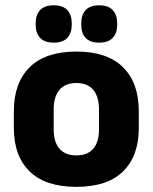

<svg xmlns="http://www.w3.org/2000/svg" viewBox="-20 -704 587 738"><path d="M273.4 14.2Q154.7 14.2 93.9 -45.2Q33.2 -104.6 33.2 -211.9V-276.5Q33.2 -385.4 94.1 -445.6Q155 -505.8 273.4 -505.8Q392.2 -505.8 452.9 -445.6Q513.5 -385.4 513.5 -276.5V-211.9Q513.5 -104.6 453 -45.2Q392.6 14.2 273.4 14.2ZM273.4 -106.7Q316.2 -106.7 338.3 -132.3Q360.5 -157.9 360.5 -205.5V-283.2Q360.5 -332.8 338.3 -358.9Q316.2 -384.9 273.4 -384.9Q231 -384.9 208.7 -358.9Q186.4 -332.8 186.4 -283.2V-205.5Q186.4 -157.9 208.7 -132.3Q231 -106.7 273.4 -106.7ZM186.1 -540.1Q151.5 -540.1 134.3 -558.4Q117.1 -576.7 117.1 -609.7V-613.5Q117.1 -646.9 134.3 -665.3Q151.5 -683.6 186.1 -683.6Q221.7 -683.6 238.8 -665.3Q255.9 -646.9 255.9 -613.5V-609.7Q255.9 -576.7 238.8 -558.4Q221.7 -540.1 186.1 -540.1ZM361.2 -540.1Q326.1 -540.1 309.1 -558.4Q292.2 -576.7 292.2 -609.7V-613.5Q292.2 -646.9 309.1 -665.3Q326.1 -683.6 361.2 -683.6Q395.9 -683.6 413.2 -665.3Q430.5 -646.9 430.5 -613.5V-609.7Q430.5 -576.7 413.2 -558.4Q395.9 -540.1 361.2 -540.1Z"/></svg>

Font: Anek Devanagari Medium
Style: Regular
Weight: 500
Designer: Kailash Malviya (Devanagari) & Yesha Goshar (Latin)
Foundry: Ek Type
Version: Version 1.003